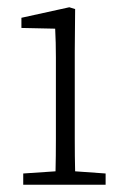

<svg xmlns="http://www.w3.org/2000/svg" viewBox="-20 -509 356 529"><path d="M44 0V-31L133 -37Q134 -78 134 -126Q134 -174 134 -213V-263Q134 -310 134 -351Q134 -392 132 -430L39 -432V-460L171 -489L187 -484L186 -367V-213Q186 -174 186 -125.5Q186 -77 187 -37L271 -31V0Z"/></svg>

Font: Source Serif 4 SmText Light
Style: Regular
Weight: 300
Designer: Frank Grießhammer
Foundry: Adobe
Version: Version 4.005;hotconv 1.1.0;makeotfexe 2.6.0